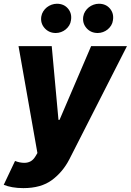

<svg xmlns="http://www.w3.org/2000/svg" viewBox="-41 -789 691 1014"><path d="M-21.3 187.1 38.4 61.1Q63.9 71 87.7 71Q105.8 71 120.6 63Q135.3 55 146.7 35.9L156.6 19.2L56.8 -545.5H232.2L267.8 -155.9H273.4L440.3 -545.5H629.6L325.3 52.2Q290.8 119.3 233.3 161.9Q175.8 204.5 82.4 204.5Q51.1 204.5 24.5 199.8Q-2.1 195 -21.3 187.1ZM398.8 -702.4Q401.3 -717 409.1 -729.2Q416.9 -741.5 428.1 -750.4Q439.3 -759.2 453.1 -764.2Q467 -769.2 481.2 -769.2Q518.1 -769.2 539.8 -743.6Q561.4 -717.7 555.4 -681.8Q553.6 -667.3 546.2 -655Q538.7 -642.8 527.7 -633.7Q516.7 -624.6 503 -619.7Q489.3 -614.7 475.1 -614.7Q438.6 -614.7 415.8 -640.6Q393.1 -666.9 398.8 -702.4ZM177.2 -702.4Q179.7 -717 187.5 -729.2Q195.3 -741.5 206.5 -750.4Q217.7 -759.2 231.5 -764.2Q245.4 -769.2 259.6 -769.2Q296.5 -769.2 318.2 -743.6Q339.8 -717.7 333.8 -681.8Q332 -667.3 324.6 -655Q317.1 -642.8 306.1 -633.7Q295.1 -624.6 281.4 -619.7Q267.8 -614.7 253.6 -614.7Q217.3 -614.7 194.2 -641Q171.5 -666.9 177.2 -702.4Z"/></svg>

Font: Inter P Extra Bold
Style: Italic
Weight: 800
Italic angle: 9.39999°
Designer: Rasmus Andersson
Foundry: rsms
Version: Version 3.018;git-588b23468